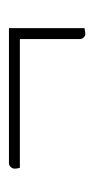

<svg xmlns="http://www.w3.org/2000/svg" viewBox="92 -416 215 440"><g transform="rotate(-90 200.0 -196.5)"><path d="M35 -259Q33 -265 33 -271Q33 -276 37 -280Q41 -284 45 -284H355V-259ZM342 -109Q337 -109 333.5 -113Q330 -117 330 -121V-284H355V-111Q347 -109 342 -109Z"/></g></svg>

Font: Yanone Kaffeesatz ExtraLight
Style: Regular
Weight: 200
Designer: Yanone (Cyrillic: Daniel Pouzeot, Huerta Tipografica, and Cyreal)
Foundry: Yanone
Version: Version 2.003